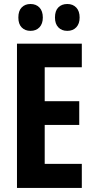

<svg xmlns="http://www.w3.org/2000/svg" viewBox="-20 -930 467 950"><path d="M384.8 0H64V-713.9H384.8V-597.2H201.2V-429.2H372.1V-312H201.2V-119.1H384.8ZM70.8 -843.3Q70.8 -876.5 87.4 -893.3Q104 -910.2 130.9 -910.2Q158.7 -910.2 175.3 -892.6Q191.9 -875 191.9 -843.3Q191.9 -812.5 175.3 -794.9Q158.7 -777.3 130.9 -777.3Q104 -777.3 87.4 -794.2Q70.8 -811 70.8 -843.3ZM252 -843.3Q252 -876.5 268.6 -893.3Q285.2 -910.2 313 -910.2Q340.8 -910.2 357.4 -892.6Q374 -875 374 -843.3Q374 -812.5 357.4 -794.9Q340.8 -777.3 313 -777.3Q285.2 -777.3 268.6 -794.7Q252 -812 252 -843.3Z"/></svg>

Font: Open Sans Condensed
Style: Regular
Weight: 400
Width: 3
Designer: Monotype Design Team
Foundry: Monotype Imaging Inc.
Version: Version 3.000